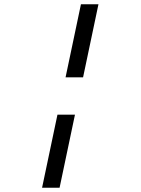

<svg xmlns="http://www.w3.org/2000/svg" viewBox="-20 -799 658 899"><path d="M287 -437 359 -779H441L369 -437ZM331 -262 259 80H177L249 -262Z"/></svg>

Font: Fragment Mono SC
Style: Italic
Weight: 400
Italic angle: -12°
Monospace: yes
Designer: Wei Huang based on Nimbus Sans by URW Studio, based on Helvetica by Max Miedinger.
Foundry: Wei Huang
Version: Version 1.012; ttfautohint (v1.8.4.7-5d5b)